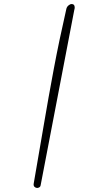

<svg xmlns="http://www.w3.org/2000/svg" viewBox="-20 -775 548 951"><path d="M164 156Q157 156 151 150.5Q145 145 147 134Q173 -15 196.5 -154Q220 -293 246.5 -434Q273 -575 308 -728Q310 -740 318.5 -747.5Q327 -755 335 -755Q350 -755 350 -738Q350 -735 349.5 -732Q349 -729 348 -726L181 144Q180 150 174.5 153Q169 156 164 156Z"/></svg>

Font: Hurricane
Style: Regular
Weight: 400
Designer: Robert E. Leuschke
Foundry: Robert E. Leuschke
Version: Version 1.010; ttfautohint (v1.8.3)